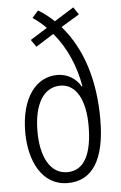

<svg xmlns="http://www.w3.org/2000/svg" viewBox="-54 -799 532 847"><g transform="rotate(-5 211.5 -375.0)"><path d="M147 -760 120 -729C139 -716 160 -700 179 -680L104 -633L126 -601L205 -651C262 -584 298 -498 313 -410L310 -409C292 -440 258 -469 206 -469C112 -469 44 -381 44 -229C44 -104 97 10 212 10C319 10 379 -76 379 -259C379 -430 335 -573 244 -678L325 -727L303 -760L217 -706C195 -727 172 -745 147 -760ZM216 -421C285 -421 325 -349 325 -235C325 -111 290 -38 214 -38C136 -38 98 -120 98 -228C98 -349 142 -421 216 -421Z"/></g></svg>

Font: Noto Sans Khmer UI ExtraCondensed Light
Style: Regular
Weight: 300
Width: 2
Designer: Danh Hong and the Monotype Design Team
Foundry: Monotype Imaging Inc.
Version: Version 2.002